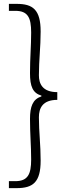

<svg xmlns="http://www.w3.org/2000/svg" viewBox="-20 -864 355 992"><path d="M26 108H66C150 108 190 78 190 -34C190 -117 181 -182 181 -258C181 -304 199 -348 276 -348V-388C199 -388 181 -432 181 -475C181 -554 190 -620 190 -701C190 -814 150 -844 66 -844H26V-808H59C124 -808 141 -773 141 -696C141 -625 135 -566 135 -486C135 -418 149 -383 194 -370V-366C149 -351 135 -314 135 -249C135 -169 141 -111 141 -40C141 36 124 72 59 72H26Z"/></svg>

Font: Spoqa Han Sans Neo Light
Style: Regular
Weight: 300
Designer: [Spoqa Han Sans Neo] Dong-huui Kim  Younghwa Kang  Yujin Lee  [Noto Sans] Ryoko NISHIZUKA  (kana & ideographs); Paul D. 
Foundry: Spoqa (http://www.spoqa-han-sans.com)
Version: Version 1.000